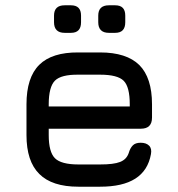

<svg xmlns="http://www.w3.org/2000/svg" viewBox="-20 -705 674 725"><path d="M512 -219C512 -219 512 -219 512 -219C540 -219 554 -233 554 -261C554 -261 554 -311 554 -311C554 -311 554 -311 554 -311C554 -378 538 -427.5 506 -459.5C474 -491 424.5 -507 358 -507C358 -507 276 -507 276 -507C276 -507 276 -507 276 -507C209.5 -507.5 160.5 -492 128.5 -460.5C96 -428.5 80 -378.5 80 -311C80 -311 80 -195 80 -195C80 -195 80 -195 80 -195C80 -129 96 -80 128.5 -48C160.5 -16 209.5 0 276 0C276 0 358 0 358 0C358 0 358 0 358 0C414.5 0 459 -10 491 -30.5C523 -51 542.5 -81.5 550 -123C550 -123 550 -123 550 -123C552.5 -137 550.5 -147.5 543 -155C535.5 -162.5 525 -166 511 -166C511 -166 511 -166 511 -166C497.5 -166 488 -162.5 481.5 -156C475 -149.5 469.5 -139.5 466 -127C466 -127 466 -127 466 -127C460.5 -111 450 -100 433.5 -93.5C417 -87 392 -84 358 -84C358 -84 276 -84 276 -84C276 -84 276 -84 276 -84C232.5 -84 203 -92 187.5 -107.5C172 -123 164 -152 164 -195C164 -195 164 -219 164 -219C164 -219 512 -219 512 -219ZM358 -423C358 -423 358 -423 358 -423C401.5 -423 431.5 -415.5 447 -400C462.5 -384.5 470 -354.5 470 -311C470 -311 470 -303 470 -303C470 -303 164 -303 164 -303C164 -303 164 -311 164 -311C164 -311 164 -311 164 -311C164 -355 172 -385 187.5 -400.5C203 -416 232.5 -423.5 276 -423C276 -423 358 -423 358 -423ZM248 -581C248 -581 248 -581 248 -581C273.5 -581 286 -594.5 286 -621C286 -621 286 -646 286 -646C286 -646 286 -646 286 -646C286 -672 273.5 -685 248 -685C248 -685 224 -685 224 -685C224 -685 224 -685 224 -685C197.5 -685 184 -672 184 -646C184 -646 184 -621 184 -621C184 -621 184 -621 184 -621C184 -594.5 197.5 -581 224 -581C224 -581 248 -581 248 -581ZM415 -581C415 -581 415 -581 415 -581C440.5 -581 453 -594.5 453 -621C453 -621 453 -646 453 -646C453 -646 453 -646 453 -646C453 -672 440.5 -685 415 -685C415 -685 391 -685 391 -685C391 -685 391 -685 391 -685C364.5 -685 351 -672 351 -646C351 -646 351 -621 351 -621C351 -621 351 -621 351 -621C351 -594.5 364.5 -581 391 -581C391 -581 415 -581 415 -581Z"/></svg>

Font: Jura-Fortis-Bold
Style: Bold
Weight: 500
Designer: Daniel Johnson, Alexei Vanyashin, Mirko Velimirovic
Foundry: Daniel Johnson
Version: ""